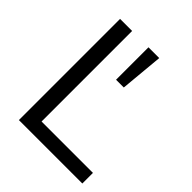

<svg xmlns="http://www.w3.org/2000/svg" viewBox="-197 -826 946 946"><g transform="rotate(45 276.5 -352.5)"><path d="M91 0V-705H175V-74H533V0ZM289 -479V-705H364L343 -479Z"/></g></svg>

Font: Nunito Sans 11pt
Style: Regular
Weight: 400
Version: Version 3.101;gftools[0.9.27]